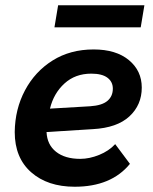

<svg xmlns="http://www.w3.org/2000/svg" viewBox="-20 -701 583 730"><path d="M264 9Q161 9 98.5 -46Q36 -101 36 -199Q37 -286 75 -357.5Q113 -429 180 -471Q247 -513 336 -513Q421 -513 470 -472.5Q519 -432 519 -368Q519 -302 472 -258.5Q425 -215 333 -210L157 -199Q159 -151 193 -124Q227 -97 285 -97Q320 -97 357 -112Q394 -127 418 -153L474 -78Q403 9 264 9ZM327 -421Q266 -421 225 -383.5Q184 -346 170 -288L323 -297Q368 -300 388.5 -317.5Q409 -335 409 -364Q409 -390 388.5 -405.5Q368 -421 327 -421ZM201 -681H529L515 -597H187Z"/></svg>

Font: Livvic SemiBold
Style: Italic
Weight: 600
Italic angle: -10°
Designer: Jacques Le Bailly, Baron von Fonthausen
Version: Version 1.001; ttfautohint (v1.8.2)